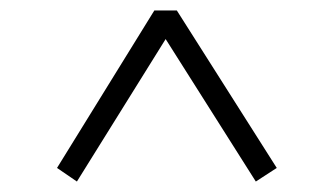

<svg xmlns="http://www.w3.org/2000/svg" viewBox="-20 -569 633 367"><path d="M89 -248 275 -549H318L509 -248L469 -222L281 -519H312L127 -222Z"/></svg>

Font: Noto Serif TC ExtraLight SemiBold
Style: Regular
Weight: 600
Version: Version 2.003-H1;hotconv 1.1.1;makeotfexe 2.6.0